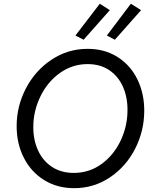

<svg xmlns="http://www.w3.org/2000/svg" viewBox="-20 -982 805 1008"><path d="M67.4 -319.8Q67.4 -425.3 116.5 -518.8Q165.5 -612.3 251 -668.9Q336.4 -725.6 439.9 -725.6Q529.3 -725.6 596.9 -682.9Q664.6 -640.1 700.9 -566.2Q737.3 -492.2 737.3 -400.9Q737.3 -294.9 689.5 -201.2Q641.6 -107.4 557.1 -50.8Q472.7 5.9 369.1 5.9Q280.3 5.9 211.7 -36.6Q143.1 -79.1 105.2 -153.6Q67.4 -228 67.4 -319.8ZM649.4 -404.8Q649.4 -473.6 624.8 -528.1Q600.1 -582.5 553 -614Q505.9 -645.5 440.4 -645.5Q359.4 -645.5 293.9 -598.4Q228.5 -551.3 191.7 -474.9Q154.8 -398.4 154.8 -314.5Q154.8 -246.1 180.2 -191.4Q205.6 -136.7 253.4 -105.5Q301.3 -74.2 367.2 -74.2Q448.7 -74.2 513.2 -121.1Q577.6 -168 613.5 -244.1Q649.4 -320.3 649.4 -404.8ZM376 -795.4 503.9 -962.4 556.6 -928.7 418.9 -773.4ZM541 -795.4 667 -962.4 720.7 -928.7 583 -773.4Z"/></svg>

Font: Reddit Sans Chocolate
Style: Italic
Weight: 400
Italic angle: -11.25°
Designer: Stephen Hutchings
Version: Version 1.013